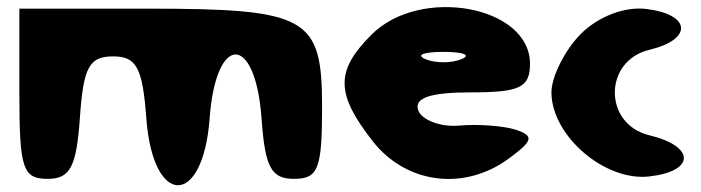

<svg xmlns="http://www.w3.org/2000/svg" viewBox="-20 -567 2026 555"><path d="M36 -296C36 -79 46 -50 118 -50C183 -50 201 -85 211 -227C221 -373 238 -404 307 -404C375 -404 392 -371 403 -225C422 33 567 33 586 -225C604 -471 718 -471 736 -225C746 -83 764 -50 830 -50C900 -50 911 -79 911 -258C911 -518 870 -542 403 -542H36Z M1054 -467C949 -362 950 -296 1058 -158C1156 -34 1325 -14 1454 -111C1521 -161 1524 -174 1471 -192C1437 -203 1362 -209 1308 -204C1254 -199 1199 -220 1189 -248C1176 -284 1224 -300 1341 -300C1483 -300 1512 -314 1512 -383C1512 -550 1195 -608 1054 -467ZM1314 -396C1285 -384 1239 -384 1210 -396C1181 -408 1204 -417 1262 -417C1320 -417 1343 -408 1314 -396Z M1659 -469C1613 -423 1574 -345 1574 -300C1574 -175 1728 -42 1857 -57C1990 -72 1990 -144 1857 -176C1724 -208 1724 -391 1857 -423C1983 -453 1978 -525 1849 -541C1787 -549 1710 -520 1659 -469Z"/></svg>

Font: Hussar Skorodowane
Style: Bold
Weight: 700
Foundry: Cannot Into Space Fonts
Version: Version 0.892